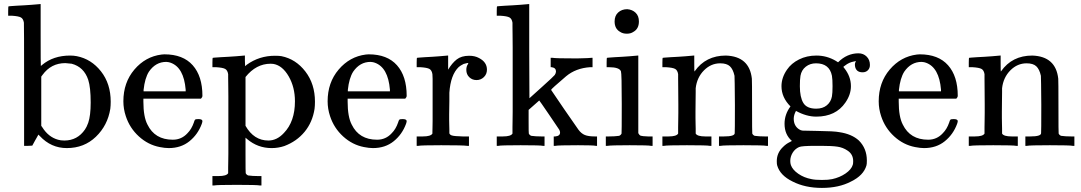

<svg xmlns="http://www.w3.org/2000/svg" viewBox="-20 -714 5294 940"><path d="M98 -688Q115 -689 135 -690.5Q155 -692 165 -693Q175 -694 176 -694H179V-543Q179 -391 180 -391Q183 -393 186 -396Q241 -442 323 -442Q341 -442 356 -439Q427 -425 474.5 -364.5Q522 -304 522 -216Q522 -197 520 -181Q507 -100 449.5 -44.5Q392 11 307 11Q230 11 175 -48L168 -55L158 -37Q156 -34 152.5 -27.5Q149 -21 146.5 -16.5Q144 -12 143 -10L138 -1L118 0H98V-298Q98 -599 97 -603Q94 -622 82.5 -628.5Q71 -635 38 -637H20V-660Q20 -683 22 -683L32 -684Q42 -685 61 -686Q80 -687 98 -688ZM331 -402Q307 -405 300 -405Q230 -405 188 -347L182 -339V-98L187 -91Q217 -43 264 -30Q277 -26 295 -26Q359 -26 396 -80Q404 -91 412 -113Q424 -148 424 -212Q424 -286 412 -323Q391 -386 331 -402Z M971 -245Q971 -238 964 -231H682V-216Q682 -142 702 -104Q738 -30 826 -30Q869 -30 898 -62Q918 -82 929 -114Q932 -125 935 -128Q938 -131 951 -131Q971 -131 971 -121Q971 -117 968 -108Q949 -56 907.5 -22.5Q866 11 806 11Q787 11 762 6Q705 -5 660 -46Q615 -87 596 -145Q584 -181 584 -218Q584 -310 638 -373.5Q692 -437 771 -447Q775 -448 785 -448Q876 -448 923.5 -394.5Q971 -341 971 -245ZM889 -275Q880 -384 815 -407Q808 -410 794 -411Q742 -411 709 -363Q689 -331 683 -274V-267H889Z M1036 148H1050Q1089 148 1097 134V126Q1097 119 1097 106.5Q1097 94 1097.5 77Q1098 60 1098 38Q1098 16 1098 -6.5Q1098 -29 1098 -55.5Q1098 -82 1098 -106Q1098 -140 1098 -177Q1098 -214 1098 -243Q1098 -272 1097.5 -296.5Q1097 -321 1097 -335.5Q1097 -350 1097 -351Q1094 -370 1082.5 -376.5Q1071 -383 1038 -385H1020V-408Q1020 -431 1022 -431L1032 -432Q1042 -433 1061 -434Q1080 -435 1098 -436Q1115 -437 1135 -438.5Q1155 -440 1165 -441Q1175 -442 1176 -442H1179V-416L1180 -390L1188 -397Q1249 -441 1326 -441Q1348 -441 1358 -439Q1428 -425 1475 -364Q1522 -303 1522 -216Q1522 -197 1520 -181Q1510 -116 1471.5 -69Q1433 -22 1372 1Q1342 11 1310 11Q1242 11 1190 -33L1182 -40V45Q1182 132 1183 134Q1187 142 1195 145Q1216 148 1244 148H1260V194H1252Q1239 191 1140 191Q1041 191 1028 194H1020V148ZM1424 -218Q1424 -287 1393.5 -340Q1363 -393 1319 -401Q1317 -401 1312.5 -401.5Q1308 -402 1305 -402Q1234 -402 1182 -337V-98Q1223 -26 1294 -26Q1336 -26 1370 -63Q1424 -119 1424 -218Z M1971 -245Q1971 -238 1964 -231H1682V-216Q1682 -142 1702 -104Q1738 -30 1826 -30Q1869 -30 1898 -62Q1918 -82 1929 -114Q1932 -125 1935 -128Q1938 -131 1951 -131Q1971 -131 1971 -121Q1971 -117 1968 -108Q1949 -56 1907.5 -22.5Q1866 11 1806 11Q1787 11 1762 6Q1705 -5 1660 -46Q1615 -87 1596 -145Q1584 -181 1584 -218Q1584 -310 1638 -373.5Q1692 -437 1771 -447Q1775 -448 1785 -448Q1876 -448 1923.5 -394.5Q1971 -341 1971 -245ZM1889 -275Q1880 -384 1815 -407Q1808 -410 1794 -411Q1742 -411 1709 -363Q1689 -331 1683 -274V-267H1889Z M2036 -46H2050Q2089 -46 2097 -60V-68Q2097 -77 2097.5 -91Q2098 -105 2098 -122.5Q2098 -140 2098 -161.5Q2098 -183 2098 -203Q2098 -234 2098 -269.5Q2098 -305 2098 -328L2097 -351Q2094 -370 2082.5 -376.5Q2071 -383 2038 -385H2020V-408Q2020 -431 2022 -431L2032 -432Q2042 -433 2060 -434Q2078 -435 2096 -436Q2112 -437 2131 -438.5Q2150 -440 2160 -441Q2170 -442 2171 -442H2174V-373Q2193 -405 2216 -423Q2239 -441 2277 -441Q2305 -441 2325 -430Q2364 -410 2364 -373Q2364 -351 2349 -336.5Q2334 -322 2313 -322Q2292 -322 2277.5 -336Q2263 -350 2263 -372Q2263 -389 2271 -400Q2273 -404 2273 -405Q2271 -407 2250 -401Q2234 -393 2226 -386Q2186 -348 2180 -260V-221Q2179 -182 2179 -154Q2179 -141 2179 -126.5Q2179 -112 2179.5 -101Q2180 -90 2180 -81Q2180 -72 2180 -66V-61Q2184 -53 2192 -51Q2202 -47 2245 -46H2276V0H2267Q2249 -3 2140 -3Q2042 -3 2028 0H2020V-46Z M2428 -46H2442Q2481 -46 2489 -60V-68Q2489 -77 2489 -91Q2489 -105 2489.5 -124Q2490 -143 2490 -167.5Q2490 -192 2490 -217.5Q2490 -243 2490 -272.5Q2490 -302 2490 -329Q2490 -366 2490 -407.5Q2490 -449 2490 -482Q2490 -515 2489.5 -542.5Q2489 -570 2489 -586Q2489 -602 2489 -603Q2486 -622 2474.5 -628.5Q2463 -635 2430 -637H2412V-660Q2412 -683 2414 -683L2424 -684Q2434 -685 2453 -686Q2472 -687 2490 -688Q2507 -689 2527 -690.5Q2547 -692 2557 -693Q2567 -694 2568 -694H2571V-463L2572 -233L2632 -287Q2692 -341 2696 -347Q2702 -356 2702 -364Q2702 -382 2681 -385H2676V-431H2685Q2698 -428 2804 -428Q2811 -428 2822.5 -428.5Q2834 -429 2840 -429Q2846 -429 2855.5 -429.5Q2865 -430 2870 -430.5Q2875 -431 2876 -431H2881V-385H2868Q2799 -380 2752 -341Q2678 -278 2678 -274Q2678 -273 2741.5 -180.5Q2805 -88 2812 -79Q2826 -60 2843.5 -53Q2861 -46 2892 -46H2903V0H2897Q2885 -3 2810 -3Q2712 -3 2699 0H2691V-46H2698Q2722 -48 2722 -65Q2722 -72 2718 -79Q2715 -84 2668 -153Q2621 -222 2620 -222Q2608 -212 2594 -199L2568 -176V-120Q2568 -62 2569 -60Q2573 -52 2581 -49Q2602 -46 2630 -46H2646V0H2638Q2627 -3 2529 -3Q2431 -3 2420 0H2412V-46Z M3051 -669Q3076 -667 3092 -651.5Q3108 -636 3108 -609Q3108 -573 3081 -558Q3068 -549 3049 -549Q3029 -549 3016 -558Q2989 -573 2989 -609Q2989 -637 3006.5 -653Q3024 -669 3051 -669ZM3167 0Q3156 -3 3063 -3Q2972 -3 2954 0H2946V-46H2962Q2990 -46 3011 -49Q3019 -52 3023 -60Q3024 -62 3024 -205Q3024 -355 3020 -365Q3012 -385 2961 -385H2950V-408Q2950 -431 2952 -431L2962 -432Q2972 -433 2990 -434Q3008 -435 3026 -436Q3043 -437 3062 -438.5Q3081 -440 3091 -441Q3101 -442 3102 -442H3105V-62Q3110 -52 3117 -49.5Q3124 -47 3152 -46H3175V0Z M3386 -60Q3394 -46 3433 -46H3447H3463V0H3455Q3442 -3 3343 -3Q3244 -3 3231 0H3223V-46H3239H3253Q3292 -46 3300 -60V-68Q3300 -77 3300 -91Q3300 -105 3300.5 -122.5Q3301 -140 3301 -161.5Q3301 -183 3301 -203Q3301 -234 3300.5 -269.5Q3300 -305 3300 -328V-351Q3297 -370 3285.5 -376.5Q3274 -383 3241 -385H3223V-408Q3223 -431 3225 -431L3235 -432Q3245 -433 3263.5 -434Q3282 -435 3300 -436Q3317 -437 3336 -438.5Q3355 -440 3365 -441Q3375 -442 3376 -442H3379V-402Q3379 -364 3380 -364L3381 -365Q3435 -442 3534 -442Q3649 -438 3661 -329Q3662 -322 3662 -190Q3662 -62 3663 -60Q3667 -52 3675 -49Q3696 -46 3724 -46H3740V0H3732Q3719 -3 3620 -3Q3521 -3 3508 0H3500V-46H3516H3524Q3577 -46 3577 -62Q3578 -64 3578 -200Q3577 -335 3576 -343Q3569 -375 3553.5 -389.5Q3538 -404 3506 -404Q3461 -404 3427 -370Q3392 -335 3386 -282Q3386 -281 3386 -263.5Q3386 -246 3385.5 -219Q3385 -192 3385 -168Q3385 -153 3385 -136.5Q3385 -120 3385.5 -107Q3386 -94 3386 -83.5Q3386 -73 3386 -66Z M4083 -409Q4127 -453 4183 -453Q4207 -453 4223 -437Q4239 -421 4239 -396Q4239 -380 4229 -370Q4219 -360 4203 -360Q4171 -360 4166 -390Q4164 -404 4169 -411Q4169 -412 4170 -414V-415Q4166 -414 4161 -413Q4137 -409 4117 -393Q4109 -388 4109 -386Q4111 -384 4113 -381Q4146 -340 4146 -292Q4146 -251 4119 -212Q4072 -143 3976 -143Q3928 -143 3877 -171Q3866 -151 3866 -133Q3866 -98 3892 -81Q3901 -75 3909.5 -74.5Q3918 -74 3981 -73Q4065 -72 4089 -67Q4150 -58 4185 -26Q4224 13 4224 72Q4224 90 4222 96Q4208 145 4146 175Q4087 206 4004 206Q3922 206 3861 175Q3799 145 3785 96Q3783 90 3783 75Q3783 34 3814 5Q3829 -10 3846 -18L3857 -24Q3821 -55 3821 -108Q3821 -154 3850 -193Q3806 -237 3806 -292Q3806 -334 3833 -373Q3854 -404 3892 -423Q3930 -442 3977 -442Q4028 -442 4072 -416ZM3896 -292Q3896 -238 3913 -210Q3930 -182 3976 -182Q4008 -182 4028 -198.5Q4048 -215 4053 -242Q4056 -258 4056 -292Q4056 -326 4053 -343Q4041 -404 3975 -404Q3946 -404 3925 -387.5Q3904 -371 3899 -343Q3896 -326 3896 -292ZM4129 23Q4107 8 4079.5 4Q4052 0 4001 0H3972Q3905 0 3892 6Q3872 15 3860.5 34Q3849 53 3849 74Q3849 85 3852 94Q3860 117 3888 136.5Q3916 156 3953 163Q3971 167 4004 167Q4036 167 4054 163Q4091 155 4119.5 135.5Q4148 116 4155 93Q4157 88 4157 75Q4157 41 4129 23Z M4669 -245Q4669 -238 4662 -231H4380V-216Q4380 -142 4400 -104Q4436 -30 4524 -30Q4567 -30 4596 -62Q4616 -82 4627 -114Q4630 -125 4633 -128Q4636 -131 4649 -131Q4669 -131 4669 -121Q4669 -117 4666 -108Q4647 -56 4605.5 -22.5Q4564 11 4504 11Q4485 11 4460 6Q4403 -5 4358 -46Q4313 -87 4294 -145Q4282 -181 4282 -218Q4282 -310 4336 -373.5Q4390 -437 4469 -447Q4473 -448 4483 -448Q4574 -448 4621.5 -394.5Q4669 -341 4669 -245ZM4587 -275Q4578 -384 4513 -407Q4506 -410 4492 -411Q4440 -411 4407 -363Q4387 -331 4381 -274V-267H4587Z M4886 -60Q4894 -46 4933 -46H4947H4963V0H4955Q4942 -3 4843 -3Q4744 -3 4731 0H4723V-46H4739H4753Q4792 -46 4800 -60V-68Q4800 -77 4800 -91Q4800 -105 4800.5 -122.5Q4801 -140 4801 -161.5Q4801 -183 4801 -203Q4801 -234 4800.5 -269.5Q4800 -305 4800 -328V-351Q4797 -370 4785.5 -376.5Q4774 -383 4741 -385H4723V-408Q4723 -431 4725 -431L4735 -432Q4745 -433 4763.5 -434Q4782 -435 4800 -436Q4817 -437 4836 -438.5Q4855 -440 4865 -441Q4875 -442 4876 -442H4879V-402Q4879 -364 4880 -364L4881 -365Q4935 -442 5034 -442Q5149 -438 5161 -329Q5162 -322 5162 -190Q5162 -62 5163 -60Q5167 -52 5175 -49Q5196 -46 5224 -46H5240V0H5232Q5219 -3 5120 -3Q5021 -3 5008 0H5000V-46H5016H5024Q5077 -46 5077 -62Q5078 -64 5078 -200Q5077 -335 5076 -343Q5069 -375 5053.5 -389.5Q5038 -404 5006 -404Q4961 -404 4927 -370Q4892 -335 4886 -282Q4886 -281 4886 -263.5Q4886 -246 4885.5 -219Q4885 -192 4885 -168Q4885 -153 4885 -136.5Q4885 -120 4885.5 -107Q4886 -94 4886 -83.5Q4886 -73 4886 -66Z"/></svg>

Font: KaTeX_Main
Style: Regular
Weight: 400
Version: Version 1.1; ttfautohint (v1.3)